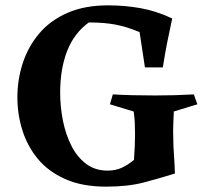

<svg xmlns="http://www.w3.org/2000/svg" viewBox="-20 -691 778 718"><path d="M481 -93Q483 -122 484 -144.5Q485 -167 485 -189Q485 -211 484 -232Q483 -253 480 -274L391 -301L402 -338Q436 -336 476 -335Q516 -334 560 -334Q598 -334 633.5 -335Q669 -336 705 -338L718 -301L630 -274Q629 -250 628 -225.5Q627 -201 628 -175Q628 -145 630.5 -112.5Q633 -80 634 -42Q576 -24 517 -8.5Q458 7 377 7Q287 7 223.5 -21.5Q160 -50 121 -97.5Q82 -145 63.5 -204.5Q45 -264 45 -327Q45 -393 65 -454.5Q85 -516 126 -565Q167 -614 231.5 -642.5Q296 -671 384 -671Q447 -671 505.5 -660.5Q564 -650 624 -622Q614 -576 605 -531Q596 -486 589 -439H522L502 -571Q454 -591 412 -599Q370 -607 312 -607Q257 -567 231 -500Q205 -433 205 -345Q205 -291 215.5 -239Q226 -187 247.5 -145Q269 -103 302.5 -78Q336 -53 382 -53Q412 -53 435 -63.5Q458 -74 481 -93Z"/></svg>

Font: Alkalami
Style: Regular
Weight: 400
Designer: Becca Hirsbrunner Spalinger
Foundry: SIL International
Version: Version 2.000